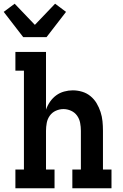

<svg xmlns="http://www.w3.org/2000/svg" viewBox="-42 -1015 662 1035"><path d="M41 0V-101H87V-634H41V-735H206V-424Q214 -447 228 -467Q242 -487 261 -501Q280 -515 303.5 -521.5Q327 -528 350 -528Q376 -528 401 -520.5Q426 -513 446 -496.5Q466 -480 479 -458Q492 -436 500 -411.5Q508 -387 510.5 -361.5Q513 -336 513 -310V-101H559V0H348V-101H394V-310Q394 -331 390 -352.5Q386 -374 373.5 -391.5Q361 -409 341 -418Q321 -427 300 -427Q279 -427 259 -418Q239 -409 226.5 -391.5Q214 -374 210 -352.5Q206 -331 206 -310V-101H252V0ZM83 -815 -22 -951 37 -995 146 -881 255 -995 314 -951 209 -815Z"/></svg>

Font: Iosevka HT Extended
Style: Bold
Weight: 700
Width: 7
Monospace: yes
Designer: Belleve Invis
Foundry: Belleve Invis
Version: Version 32.3.0; ttfautohint (v1.8.4)